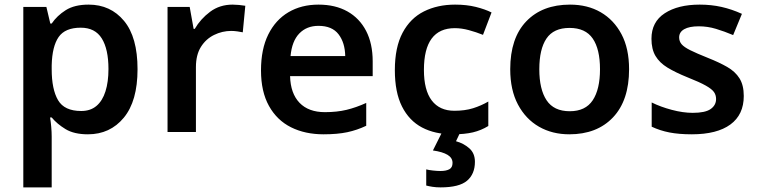

<svg xmlns="http://www.w3.org/2000/svg" viewBox="-20 -572 3284 832"><path d="M364 -552Q459 -552 517.5 -481.5Q576 -411 576 -272Q576 -134 516.5 -62Q457 10 361 10Q301 10 264 -12.5Q227 -35 204 -63H197Q200 -45 202 -22.5Q204 0 204 20V240H81V-542H181L198 -470H204Q227 -504 265 -528Q303 -552 364 -552ZM330 -452Q262 -452 234 -411.5Q206 -371 204 -289V-272Q204 -185 231.5 -138Q259 -91 332 -91Q372 -91 398 -113Q424 -135 437 -176Q450 -217 450 -273Q450 -359 421 -405.5Q392 -452 330 -452Z M988 -552Q1000 -552 1016 -550.5Q1032 -549 1043 -547L1032 -432Q1023 -434 1008.5 -436Q994 -438 982 -438Q943 -438 907.5 -420.5Q872 -403 850.5 -368.5Q829 -334 829 -281V0H706V-542H802L819 -447H824Q849 -490 890.5 -521Q932 -552 988 -552Z M1360 -552Q1433 -552 1485.5 -522.5Q1538 -493 1566.5 -438Q1595 -383 1595 -306V-242H1237Q1239 -167 1278 -126.5Q1317 -86 1388 -86Q1440 -86 1481.5 -96Q1523 -106 1567 -126V-27Q1527 -8 1484.5 1Q1442 10 1382 10Q1302 10 1241 -20.5Q1180 -51 1145.5 -113Q1111 -175 1111 -267Q1111 -359 1142.5 -422.5Q1174 -486 1230 -519Q1286 -552 1360 -552ZM1360 -460Q1309 -460 1277 -427Q1245 -394 1239 -329H1476Q1475 -387 1447 -423.5Q1419 -460 1360 -460Z M1942 10Q1865 10 1809 -19.5Q1753 -49 1722 -110.5Q1691 -172 1691 -268Q1691 -367 1724.5 -430Q1758 -493 1817 -522.5Q1876 -552 1952 -552Q2002 -552 2042 -542Q2082 -532 2110 -518L2073 -421Q2043 -433 2011.5 -441.5Q1980 -450 1951 -450Q1817 -450 1817 -269Q1817 -181 1851 -136.5Q1885 -92 1949 -92Q1995 -92 2030 -103Q2065 -114 2096 -132V-26Q2065 -7 2029.5 1.5Q1994 10 1942 10ZM2038 129Q2038 182 2004 211Q1970 240 1889 240Q1870 240 1854 237.5Q1838 235 1827 232V162Q1838 165 1856.5 167Q1875 169 1889 169Q1913 169 1927 161.5Q1941 154 1941 134Q1941 112 1919.5 99Q1898 86 1856 80L1896 0H1975L1956 40Q1989 49 2013.5 70.5Q2038 92 2038 129Z M2706 -272Q2706 -137 2636.5 -63.5Q2567 10 2447 10Q2373 10 2315.5 -23Q2258 -56 2224.5 -119Q2191 -182 2191 -272Q2191 -407 2260.5 -479.5Q2330 -552 2450 -552Q2526 -552 2583 -519Q2640 -486 2673 -424Q2706 -362 2706 -272ZM2317 -272Q2317 -185 2348.5 -137.5Q2380 -90 2449 -90Q2517 -90 2548.5 -137.5Q2580 -185 2580 -272Q2580 -359 2548.5 -405Q2517 -451 2448 -451Q2379 -451 2348 -405Q2317 -359 2317 -272Z M3203 -156Q3203 -75 3145 -32.5Q3087 10 2978 10Q2922 10 2881 2Q2840 -6 2804 -23V-128Q2842 -109 2891 -96Q2940 -83 2982 -83Q3036 -83 3059.5 -99.5Q3083 -116 3083 -143Q3083 -160 3074 -173Q3065 -186 3038.5 -201Q3012 -216 2959 -237Q2907 -258 2872.5 -279Q2838 -300 2820.5 -329.5Q2803 -359 2803 -404Q2803 -477 2860.5 -514.5Q2918 -552 3012 -552Q3062 -552 3106.5 -542Q3151 -532 3195 -512L3157 -420Q3119 -436 3082.5 -447Q3046 -458 3008 -458Q2967 -458 2945 -445.5Q2923 -433 2923 -410Q2923 -393 2933.5 -380.5Q2944 -368 2971 -354.5Q2998 -341 3048 -321Q3096 -302 3131 -282Q3166 -262 3184.5 -232.5Q3203 -203 3203 -156Z"/></svg>

Font: Noto Sans New Tai Lue SemiBold
Style: Regular
Weight: 600
Version: Version 2.003